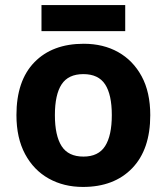

<svg xmlns="http://www.w3.org/2000/svg" viewBox="-20 -729 659 759"><path d="M574 -273.7Q574 -138 502.5 -64Q431 10 308 10Q232.1 10 172.8 -23.1Q113.4 -56.2 79.2 -119.8Q45 -183.4 45 -274Q45 -410 116 -483Q187 -556 311 -556Q388.4 -556 447.2 -523Q506 -490 540 -427.3Q574 -364.5 574 -273.7ZM197 -274Q197 -193 223.5 -151.5Q250 -110 309.9 -110Q369 -110 395.5 -151.5Q422 -193 422 -274Q422 -355 395.5 -395.5Q369 -436 309.5 -436Q250 -436 223.5 -395.5Q197 -355 197 -274ZM475 -709V-606H144V-709Z"/></svg>

Font: Noto Sans Sundanese
Style: Regular
Weight: 400
Designer: Monotype Design Team (Regular), Sérgio L. Martins (other weights)
Foundry: Monotype Imaging Inc.
Version: Version 2.003